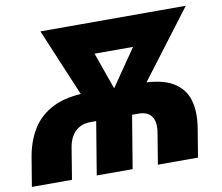

<svg xmlns="http://www.w3.org/2000/svg" viewBox="-79 -824 1066 921"><g transform="rotate(-10 453.5 -364.0)"><path d="M3.9 0 26.9 -138.7Q39.6 -216.8 75.9 -275.4Q112.3 -334 179 -366.7Q245.6 -399.4 350.1 -399.4H599.1Q703.1 -399.4 759 -366.7Q814.9 -334 832 -275.4Q849.1 -216.8 835.9 -138.7L813 0H617.7L642.6 -151.9Q650.9 -203.1 632.1 -230.2Q613.3 -257.3 568.4 -257.3H335Q289.6 -257.3 261 -230.2Q232.4 -203.1 224.1 -151.9L199.2 0ZM319.8 0 370.6 -306.2H545.4L494.6 0ZM374.5 -250 173.8 -727.5H357.9L489.7 -354.5L464.8 -250ZM429.7 -250 447.3 -357.4 701.7 -727.5H881.8L520 -250ZM285.6 -577.1 310.5 -727.5H749.5L725.1 -577.1Z"/></g></svg>

Font: Inter 16pt Black
Style: Italic
Weight: 900
Italic angle: -9.3988°
Version: Version 4.001;git-66647c0bb